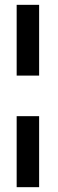

<svg xmlns="http://www.w3.org/2000/svg" viewBox="-20 -750 240 795"><path d="M142 -437V-730H49V-437ZM49 -269V25H142V-269Z"/></svg>

Font: Bluebird
Style: LiNrw
Weight: 300
Designer: Jasper
Foundry: Cannot Into Space Fonts
Version: Version 0.98